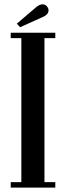

<svg xmlns="http://www.w3.org/2000/svg" viewBox="-20 -848 298 868"><path d="M28.5 0V-24.5H76.5V-675.5H28.5V-700H230V-675.5H181V-24.5H230V0ZM71 -725 56 -741 144 -816Q159.5 -828.5 172.5 -828.5Q187.5 -828.5 196 -814Q199.5 -808 199.5 -801.5Q199.5 -781.5 171 -770Z"/></svg>

Font: Imbue 50pt SemiBold
Style: Regular
Weight: 600
Designer: Tyler Finck
Foundry: Etcetera Type Company
Version: Version 1.102; ttfautohint (v1.8.3)